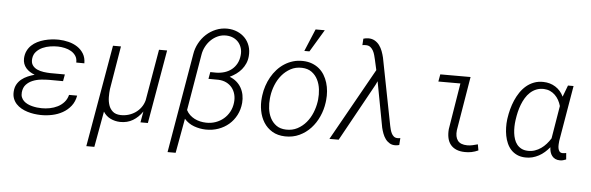

<svg xmlns="http://www.w3.org/2000/svg" viewBox="-56 -970 4221 1372"><g transform="rotate(5 2054.0 -284.0)"><path d="M293 -245.6Q265.1 -245.6 233.6 -242.2Q202.1 -238.8 174.6 -227.5Q147 -216.3 127.7 -195.6Q108.4 -174.8 105 -140.1Q103 -120.1 109.1 -104.7Q115.2 -89.4 126.7 -78.4Q138.2 -67.4 153.8 -59.8Q169.4 -52.2 186.8 -47.9Q204.1 -43.5 221.7 -41.3Q239.3 -39.1 254.9 -39.1Q284.2 -38.6 314.2 -44.4Q344.2 -50.3 370.4 -63.5Q396.5 -76.7 415.8 -98.4Q435.1 -120.1 442.9 -150.9H501Q493.2 -106.9 468.8 -75.9Q444.3 -44.9 409.9 -25.6Q375.5 -6.3 334.5 2.2Q293.5 10.7 252.9 9.8Q230 9.3 205.3 5.9Q180.7 2.4 157.2 -4.9Q133.8 -12.2 113 -23.9Q92.3 -35.6 76.9 -52.2Q61.5 -68.8 53.2 -90.8Q44.9 -112.8 46.9 -141.1Q48.8 -170.4 61 -192.1Q73.2 -213.9 92.5 -229.5Q111.8 -245.1 136 -255.6Q160.2 -266.1 185.5 -272.9Q167 -279.8 150.9 -290Q134.8 -300.3 123 -314Q111.3 -327.6 105 -345Q98.6 -362.3 99.6 -383.8Q101.1 -413.6 112.3 -436.8Q123.5 -460 141.6 -477.3Q159.7 -494.6 183.1 -506.3Q206.5 -518.1 232.4 -525.1Q258.3 -532.2 285.2 -535.2Q312 -538.1 336.9 -537.6Q372.1 -536.6 407 -527.8Q441.9 -519 469.7 -500.7Q497.6 -482.4 514.9 -453.9Q532.2 -425.3 532.2 -385.3L474.1 -385.7Q475.1 -414.1 462.4 -433.3Q449.7 -452.6 429.2 -464.6Q408.7 -476.6 383.5 -482.2Q358.4 -487.8 334.5 -488.3Q308.6 -488.8 279.3 -484.4Q250 -480 224.1 -468.3Q198.2 -456.5 179.7 -436.5Q161.1 -416.5 157.7 -385.3Q154.8 -356.4 167.5 -338.6Q180.2 -320.8 201.2 -311.3Q222.2 -301.8 247.6 -298.3Q272.9 -294.9 294.4 -294.4L400.4 -293.9L391.6 -245.1Z M782.2 -528.3 730.5 -218.3Q727.1 -190.4 727.5 -159.7Q728 -128.9 736.8 -102.5Q745.6 -76.2 765.6 -58.6Q785.6 -41 821.3 -39.6Q850.6 -38.6 877.9 -46.6Q905.3 -54.7 928 -70.3Q950.7 -85.9 967.3 -108.6Q983.9 -131.3 991.7 -160.2L1055.2 -528.3H1113.3L1021.5 0H968.3L982.4 -79.1Q954.1 -37.1 914.3 -13.2Q874.5 10.7 822.8 9.8Q785.6 8.8 753.7 -6.6Q721.7 -22 701.7 -53.7L655.3 203.1H597.7L725.1 -528.3Z M1529.3 -721.2Q1568.4 -720.2 1600.8 -706.3Q1633.3 -692.4 1656.2 -668.2Q1679.2 -644 1690.4 -610.8Q1701.7 -577.6 1698.2 -538.1Q1695.8 -509.8 1685.3 -485.8Q1674.8 -461.9 1658.7 -442.4Q1642.6 -422.9 1621.1 -407.2Q1599.6 -391.6 1575.2 -379.9Q1603.5 -369.1 1624.5 -351.1Q1645.5 -333 1658.7 -309.6Q1671.9 -286.1 1677.2 -258.8Q1682.6 -231.4 1680.2 -201.7Q1675.8 -153.3 1655.3 -113.8Q1634.8 -74.2 1602.1 -46.1Q1569.3 -18.1 1527.1 -3.2Q1484.9 11.7 1437 10.7Q1394 9.8 1353 -5.1Q1312 -20 1282.7 -53.2L1237.8 194.8H1179.7L1301.8 -518.6Q1308.1 -560.1 1328.4 -597.4Q1348.6 -634.8 1378.7 -662.4Q1408.7 -689.9 1447.3 -705.8Q1485.8 -721.7 1529.3 -721.2ZM1476.1 -400.9Q1508.3 -401.4 1536.9 -410.4Q1565.4 -419.4 1587.2 -437Q1608.9 -454.6 1622.8 -480.2Q1636.7 -505.9 1640.1 -539.6Q1643.1 -566.9 1636 -590.6Q1628.9 -614.3 1613.8 -632.1Q1598.6 -649.9 1576.4 -660.2Q1554.2 -670.4 1526.4 -671.4Q1493.7 -672.4 1465.6 -659.9Q1437.5 -647.5 1415.8 -626.2Q1394 -605 1379.6 -577.1Q1365.2 -549.3 1360.4 -518.6L1292.5 -116.7Q1302.7 -96.7 1318.1 -82.3Q1333.5 -67.9 1352.3 -58.3Q1371.1 -48.8 1392.3 -43.9Q1413.6 -39.1 1435.1 -38.6Q1471.7 -37.6 1503.9 -49.1Q1536.1 -60.5 1561 -81.8Q1585.9 -103 1602.1 -133.1Q1618.2 -163.1 1622.1 -199.7Q1625.5 -230.5 1618.4 -257.6Q1611.3 -284.7 1595 -305.2Q1578.6 -325.7 1554 -337.9Q1529.3 -350.1 1497.6 -351.6L1425.3 -352.1L1434.1 -401.4Z M1818.8 -268.6Q1823.2 -303.2 1834.5 -336.9Q1845.7 -370.6 1862.8 -400.9Q1879.9 -431.2 1903.1 -456.8Q1926.3 -482.4 1954.6 -500.7Q1982.9 -519 2016.1 -529.1Q2049.3 -539.1 2087.4 -538.1Q2123.5 -537.1 2152.6 -526.1Q2181.6 -515.1 2203.9 -496.6Q2226.1 -478 2241.5 -452.6Q2256.8 -427.2 2265.6 -398.2Q2274.4 -369.1 2277.1 -337.4Q2279.8 -305.7 2276.4 -273.4L2274.4 -256.8Q2267.6 -204.6 2245.8 -156Q2224.1 -107.4 2189.7 -70.1Q2155.3 -32.7 2108.6 -10.7Q2062 11.2 2005.9 9.8Q1952.1 8.3 1913.8 -14.6Q1875.5 -37.6 1852.3 -74.5Q1829.1 -111.3 1820.3 -158Q1811.5 -204.6 1816.9 -252.4ZM1875 -252Q1871.1 -216.3 1875.5 -179.2Q1879.9 -142.1 1895.5 -111.3Q1911.1 -80.6 1938.7 -60.5Q1966.3 -40.5 2008.8 -39.1Q2053.7 -37.6 2089.8 -56.6Q2126 -75.7 2152.3 -106.9Q2178.7 -138.2 2194.8 -177.7Q2210.9 -217.3 2216.8 -257.3L2218.8 -272.9Q2222.7 -308.6 2218.3 -346.2Q2213.9 -383.8 2198.2 -415Q2182.6 -446.3 2154.8 -466.8Q2127 -487.3 2084.5 -488.8Q2039.1 -490.2 2003.2 -470.7Q1967.3 -451.2 1940.9 -419.7Q1914.6 -388.2 1898.4 -348.1Q1882.3 -308.1 1877 -268.6ZM2157.2 -770.5H2223.1L2127 -610.4H2090.3Z M2390.1 0H2323.7L2614.7 -518.6L2598.1 -592.8Q2594.7 -606.9 2590.3 -623.8Q2585.9 -640.6 2578.1 -655Q2570.3 -669.4 2558.3 -679.2Q2546.4 -689 2528.3 -689.9Q2521.5 -690.4 2514.2 -689.7Q2506.8 -689 2500 -688L2502.9 -734.4Q2511.2 -736.8 2520.3 -738.5Q2529.3 -740.2 2538.1 -740.2Q2564.9 -740.2 2584.7 -728.8Q2604.5 -717.3 2618.2 -699Q2631.8 -680.7 2640.4 -657.7Q2648.9 -634.8 2654.3 -612.3L2748.5 -130.4Q2751 -118.7 2754.6 -104.7Q2758.3 -90.8 2764.4 -78.4Q2770.5 -65.9 2780.3 -57.4Q2790 -48.8 2805.2 -47.9Q2811 -47.4 2816.9 -48.1Q2822.8 -48.8 2828.1 -49.8L2824.7 0Q2817.9 1.5 2811.8 2.9Q2805.7 4.4 2798.8 4.4Q2773.9 5.4 2755.9 -5.4Q2737.8 -16.1 2725.3 -33.2Q2712.9 -50.3 2705.1 -71.3Q2697.3 -92.3 2692.4 -112.8L2630.9 -440.4L2618.7 -414.1Z M3072.8 -528.3H3290L3225.6 -141.1Q3220.2 -93.8 3240 -67.1Q3259.8 -40.5 3308.6 -40Q3328.1 -40 3346.7 -44.2Q3365.2 -48.3 3383.8 -53.7L3391.6 -10.7Q3345.7 10.7 3295.4 9.3Q3259.8 8.8 3234.1 -2.2Q3208.5 -13.2 3192.6 -33Q3176.8 -52.7 3170.7 -80.8Q3164.6 -108.9 3167.5 -143.6L3221.7 -476.1H3063.5Z M4028.8 -528.3 3960.9 -128.4Q3960 -118.2 3959 -104Q3958 -89.8 3960.2 -76.7Q3962.4 -63.5 3969.5 -54Q3976.6 -44.4 3991.7 -43.9Q3998.5 -43.5 4004.9 -44.7Q4011.2 -45.9 4018.1 -46.9L4022 -1Q4011.2 3.4 4000.7 6.3Q3990.2 9.3 3978 9.3Q3958.5 9.3 3944.3 2.4Q3930.2 -4.4 3920.9 -16.4Q3911.6 -28.3 3907 -44.2Q3902.3 -60.1 3901.9 -78.1Q3885.3 -58.1 3866.5 -41.5Q3847.7 -24.9 3825.9 -13.2Q3804.2 -1.5 3780 4.9Q3755.9 11.2 3729 10.3Q3694.8 9.3 3669.4 -2.7Q3644 -14.6 3626.2 -33.9Q3608.4 -53.2 3597.2 -78.9Q3585.9 -104.5 3580.6 -132.8Q3575.2 -161.1 3574.5 -190.7Q3573.7 -220.2 3577.1 -248L3578.6 -258.8Q3583 -290 3591.8 -323.2Q3600.6 -356.4 3614 -387.7Q3627.4 -418.9 3646.2 -446.8Q3665 -474.6 3689.5 -495.4Q3713.9 -516.1 3744.6 -527.8Q3775.4 -539.6 3812.5 -538.6Q3860.8 -537.6 3898.9 -513.4Q3937 -489.3 3957.5 -445.8L3988.8 -528.3ZM3636.7 -246.6Q3633.8 -226.1 3633.3 -202.6Q3632.8 -179.2 3635.5 -156.5Q3638.2 -133.8 3645.3 -112.8Q3652.3 -91.8 3665 -75.7Q3677.7 -59.6 3696.8 -49.6Q3715.8 -39.6 3742.7 -38.6Q3769.5 -37.6 3793.2 -45.7Q3816.9 -53.7 3837.2 -67.9Q3857.4 -82 3874.3 -101.1Q3891.1 -120.1 3904.8 -142.1L3943.8 -377.4Q3937.5 -399.9 3926.5 -419.7Q3915.5 -439.5 3899.9 -454.6Q3884.3 -469.7 3864.3 -478.8Q3844.2 -487.8 3819.8 -488.8Q3789.6 -489.7 3765.1 -479.7Q3740.7 -469.7 3721.7 -452.1Q3702.6 -434.6 3688.5 -411.1Q3674.3 -387.7 3664.3 -361.6Q3654.3 -335.4 3647.9 -308.3Q3641.6 -281.2 3638.2 -256.8Z"/></g></svg>

Font: Roboto Mono Light
Style: Italic
Weight: 300
Designer: Google
Version: Version 2.000985; 2015; ttfautohint (v1.3)